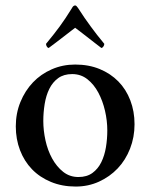

<svg xmlns="http://www.w3.org/2000/svg" viewBox="-20 -678 551 705"><path d="M245 -406Q214 -406 193.5 -391Q173 -376 161 -351.5Q149 -327 144 -296Q139 -265 139 -234Q139 -199 147 -162.5Q155 -126 171.5 -96Q188 -66 212 -47Q236 -28 268 -28Q299 -28 319.5 -43Q340 -58 352 -82.5Q364 -107 369 -137.5Q374 -168 374 -199Q374 -235 365.5 -271.5Q357 -308 341 -338Q325 -368 301 -387Q277 -406 245 -406ZM256 -441Q306 -441 346 -424.5Q386 -408 414.5 -379Q443 -350 458.5 -309.5Q474 -269 474 -222Q474 -174 457.5 -132Q441 -90 412 -59.5Q383 -29 343.5 -11Q304 7 258 7Q208 7 167 -10Q126 -27 97.5 -56.5Q69 -86 53.5 -126.5Q38 -167 38 -214Q38 -262 55 -303.5Q72 -345 101 -375.5Q130 -406 170 -423.5Q210 -441 256 -441ZM256 -658Q259 -658 261.5 -655Q264 -652 267 -648Q279 -629 290.5 -612.5Q302 -596 313 -581Q324 -566 336 -550.5Q348 -535 363 -517Q363 -512 359.5 -507Q356 -502 352 -502Q341 -510 326 -522Q311 -534 296.5 -545Q282 -556 270.5 -565Q259 -574 256 -576Q253 -574 241.5 -565Q230 -556 215 -544.5Q200 -533 185 -521.5Q170 -510 159 -502Q155 -502 152 -507Q149 -512 149 -517Q178 -552 199 -580.5Q220 -609 244 -648Q249 -658 256 -658Z"/></svg>

Font: Vermiglione Medium
Style: Regular
Weight: 500
Version: Version 1.000